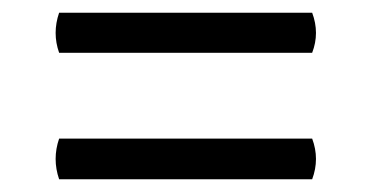

<svg xmlns="http://www.w3.org/2000/svg" viewBox="-20 -494 584 302"><path d="M73 -474H471Q483 -442 471 -411H73Q62 -442 73 -474ZM73 -276H471Q483 -244 471 -212H73Q62 -244 73 -276Z"/></svg>

Font: Arima SemiBold
Style: Regular
Weight: 600
Designer: Joana Correia and Natanael Gama
Foundry: NDISCOVER
Version: Version 1.101;gftools[0.9.23]